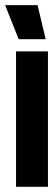

<svg xmlns="http://www.w3.org/2000/svg" viewBox="-52 -720 215 740"><path d="M9.8 0V-522H132.8V0ZM-32.2 -700.2H92.8L124 -568.8H20Z"/></svg>

Font: Quaderni
Style: Regular
Weight: 400
Designer: Romain Laurent, Daphné Lejeune, Alexandre D’Hubert
Foundry: ESAD Valence
Version: Version 1.000;FEAKit 1.0